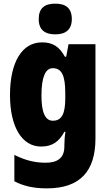

<svg xmlns="http://www.w3.org/2000/svg" viewBox="-20 -796 600 1056"><path d="M284 -776C225 -776 193 -751 193 -691C193 -632 227 -607 284 -607C340 -607 375 -632 375 -691C375 -751 342 -776 284 -776ZM211 -563C102 -563 35 -456 35 -273C35 -96 102 10 206 10C269 10 305 -18 334 -71H340C336 -49 334 -17 334 3V10C334 73 296 99 231 99C171 99 120 86 59 56V201C111 228 166 240 238 240C423 240 505 143 505 -34V-553H357L344 -484H337C306 -540 270 -563 211 -563ZM270 -421C321 -421 339 -378 339 -283V-256C339 -171 320 -132 271 -132C229 -132 208 -176 208 -271C208 -372 230 -421 270 -421Z"/></svg>

Font: Noto Sans Thai Looped Condensed Black
Style: Regular
Weight: 900
Width: 3
Designer: Sasikarn Vongin, Ben Mitchell
Foundry: The Fontpad Ltd
Version: Version 1.001